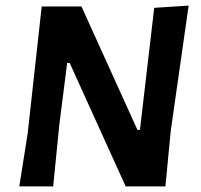

<svg xmlns="http://www.w3.org/2000/svg" viewBox="-20 -666 718 686"><path d="M654 -646 590 -198 571 0H429L229 -441H220L192 -221L170 0H49L79 -190L129 -643H271L471 -202H480L531 -638Z"/></svg>

Font: Alegreya Sans
Style: Bold Italic
Weight: 700
Italic angle: -7°
Designer: Juan Pablo del Peral
Foundry: Huerta Tipografica
Version: Version 2.007